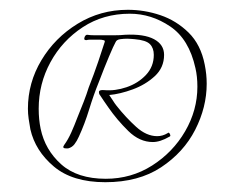

<svg xmlns="http://www.w3.org/2000/svg" viewBox="-20 -529 480 392"><path d="M195 -157Q128 -157 90 -189Q52 -221 42 -265Q40 -276 38.5 -286.5Q37 -297 37 -307Q37 -360 64.5 -406Q92 -452 138.5 -480.5Q185 -509 241 -509Q275 -509 307.5 -498Q340 -487 365 -462.5Q390 -438 398 -397Q400 -387 401 -377.5Q402 -368 402 -358Q402 -310 378.5 -264Q355 -218 309 -187.5Q263 -157 195 -157ZM196 -164Q248 -164 290.5 -191Q333 -218 358 -261Q383 -304 383 -352Q383 -373 379 -390Q366 -449 327.5 -475Q289 -501 245 -501Q191 -501 149 -473.5Q107 -446 83 -402Q59 -358 59 -307Q59 -285 63 -266Q72 -223 105 -193.5Q138 -164 196 -164ZM115 -226Q106 -226 111 -233Q119 -244 125.5 -258.5Q132 -273 138 -289Q145 -306 151 -321.5Q157 -337 161 -350Q172 -378 180.5 -403Q189 -428 194 -444Q194 -447 191 -447Q188 -448 184 -448Q180 -448 177 -448H171Q167 -448 163.5 -448Q160 -448 156 -447Q150 -447 153 -454Q155 -458 158 -458Q164 -457 172.5 -457Q181 -457 190 -457Q202 -457 214 -457Q226 -457 235 -458Q274 -460 294.5 -449Q315 -438 315 -417Q315 -391 296 -373.5Q277 -356 251 -346.5Q225 -337 203 -335Q206 -331 210 -324.5Q214 -318 218 -313Q237 -289 258 -270Q279 -251 301 -251Q312 -251 322 -257Q325 -260 327 -255Q329 -251 326 -250Q307 -239 292 -239Q265 -239 242 -261.5Q219 -284 201 -310Q197 -316 192 -323Q187 -330 184 -335Q182 -337 182 -341Q182 -346 193 -345Q215 -343 238.5 -351Q262 -359 278 -376Q294 -393 294 -417Q294 -431 286 -439Q278 -447 255 -449Q253 -449 249 -449.5Q245 -450 240 -450Q233 -450 225.5 -449Q218 -448 216 -443Q212 -436 202.5 -413.5Q193 -391 182 -362Q171 -335 162 -305.5Q153 -276 141 -250Q137 -241 132 -234.5Q127 -228 119 -226Z"/></svg>

Font: Explora
Style: Regular
Weight: 400
Designer: Robert E. Leuschke
Foundry: Robert E. Leuschke
Version: Version 1.010